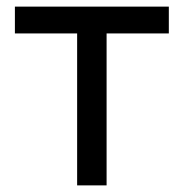

<svg xmlns="http://www.w3.org/2000/svg" viewBox="-20 -560 555 580"><path d="M213 0V-459H25V-540H490V-459H302V0Z"/></svg>

Font: Manrope Medium
Style: Medium
Weight: 500
Designer: Mikhail Sharanda
Foundry: Mikhail Sharanda
Version: Version 4.000;hotconv 1.0.109;makeotfexe 2.5.65596